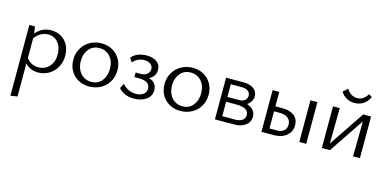

<svg xmlns="http://www.w3.org/2000/svg" viewBox="-81 -1084 3711 1842"><g transform="rotate(15 1774.5 -163.5)"><path d="M146 -51V278L78 289V-414H134L143 -346Q204 -419 296 -419Q353 -419 396.5 -393Q440 -367 463.5 -321Q487 -275 487 -217Q487 -154 459 -103.5Q431 -53 382.5 -24Q334 5 275 5Q193 5 146 -51ZM264 -44Q331 -44 372.5 -90.5Q414 -137 414 -211Q414 -281 377 -327Q340 -373 279 -373Q242 -373 207 -355Q172 -337 146 -299V-105Q167 -75 197.5 -59.5Q228 -44 264 -44Z M571 -202Q571 -265 600.5 -315.5Q630 -366 681 -394.5Q732 -423 796 -423Q856 -423 904 -396Q952 -369 979.5 -321Q1007 -273 1007 -213Q1007 -149 978 -99Q949 -49 897.5 -20.5Q846 8 782 8Q722 8 673.5 -19Q625 -46 598 -94Q571 -142 571 -202ZM934 -206Q934 -282 892.5 -328Q851 -374 787 -374Q722 -374 683 -327.5Q644 -281 644 -210Q644 -159 663 -120.5Q682 -82 715.5 -61Q749 -40 791 -40Q857 -40 895.5 -87.5Q934 -135 934 -206Z M1075 -54 1101 -103Q1125 -73 1160.5 -56.5Q1196 -40 1235 -40Q1281 -40 1308.5 -61.5Q1336 -83 1336 -117Q1336 -192 1226 -192H1181V-237H1226Q1270 -237 1294 -256.5Q1318 -276 1318 -308Q1318 -337 1294.5 -355.5Q1271 -374 1232 -374Q1198 -374 1168.5 -359.5Q1139 -345 1120 -321L1093 -361Q1118 -392 1157.5 -407.5Q1197 -423 1242 -423Q1305 -423 1343.5 -395.5Q1382 -368 1382 -317Q1382 -283 1365 -257.5Q1348 -232 1318 -219Q1398 -196 1398 -118Q1398 -60 1349.5 -25.5Q1301 9 1228 9Q1177 9 1138.5 -8Q1100 -25 1075 -54Z M1477 -202Q1477 -265 1506.5 -315.5Q1536 -366 1587 -394.5Q1638 -423 1702 -423Q1762 -423 1810 -396Q1858 -369 1885.5 -321Q1913 -273 1913 -213Q1913 -149 1884 -99Q1855 -49 1803.5 -20.5Q1752 8 1688 8Q1628 8 1579.5 -19Q1531 -46 1504 -94Q1477 -142 1477 -202ZM1840 -206Q1840 -282 1798.5 -328Q1757 -374 1693 -374Q1628 -374 1589 -327.5Q1550 -281 1550 -210Q1550 -159 1569 -120.5Q1588 -82 1621.5 -61Q1655 -40 1697 -40Q1763 -40 1801.5 -87.5Q1840 -135 1840 -206Z M2032 -414H2209Q2270 -414 2307 -386.5Q2344 -359 2344 -313Q2344 -286 2330.5 -262.5Q2317 -239 2293 -222Q2333 -208 2355.5 -181.5Q2378 -155 2378 -119Q2378 -65 2335 -32.5Q2292 0 2218 0H2032ZM2317 -119Q2317 -153 2287 -172Q2257 -191 2199 -191H2092V-48H2220Q2266 -48 2291.5 -67Q2317 -86 2317 -119ZM2209 -239Q2244 -239 2265 -256.5Q2286 -274 2286 -303Q2286 -330 2264.5 -347.5Q2243 -365 2201 -365H2092V-239Z M2494 -414H2560V-271H2631Q2706 -271 2748 -237Q2790 -203 2790 -144Q2790 -79 2742 -39.5Q2694 0 2615 0H2494ZM2870 -414H2939V0H2870ZM2634 -51Q2678 -51 2703 -73Q2728 -95 2728 -133Q2728 -174 2699.5 -197.5Q2671 -221 2620 -221H2560V-51Z M3408 -348 3174 0H3094V-414H3161L3157 -61L3394 -414H3472V0H3404ZM3146 -575 3192 -615Q3232 -550 3297 -550Q3360 -550 3398 -616L3430 -596Q3410 -549 3371 -523.5Q3332 -498 3281 -498Q3238 -498 3202.5 -518.5Q3167 -539 3146 -575Z"/></g></svg>

Font: LXGW Bright GB
Style: Regular
Weight: 400
Designer: Christian Thalmann (Catharsis Fonts)
Foundry: LXGW / Christian Thalmann (Catharsis Fonts) / Fontworks Inc.
Version: Version 5.510